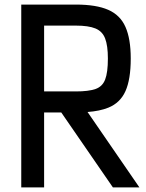

<svg xmlns="http://www.w3.org/2000/svg" viewBox="-20 -820 640 840"><path d="M73 0V-800H312Q401 -800 453.5 -777Q506 -754 529 -702Q552 -650 552 -564Q552 -473 529 -421.5Q506 -370 454 -349Q417 -334 363 -330L590 0H474L248 -328H173V0ZM173 -420H312Q367 -420 397.5 -430.5Q428 -441 440 -472Q452 -503 452 -564Q452 -620 440 -651.5Q428 -683 397.5 -695.5Q367 -708 312 -708H173Z"/></svg>

Font: Victor Mono Thin
Style: Bold
Weight: 700
Monospace: yes
Version: Version 1.561;gftools[0.9.30]